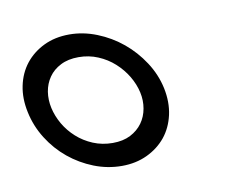

<svg xmlns="http://www.w3.org/2000/svg" viewBox="-45 -765 490 399"><g transform="rotate(-10 200.0 -565.0)"><path d="M9.8 -564.9Q3.4 -594.7 8.8 -620.8Q14.2 -647 29.5 -666.5Q44.9 -686 68.6 -697.5Q92.3 -709 122.6 -709Q151.9 -709 180.7 -697.5Q209.5 -686 233.2 -666.5Q256.8 -647 273.9 -620.8Q291 -594.7 297.4 -564.9Q303.7 -534.7 297.9 -508.3Q292 -481.9 276.4 -462.6Q260.7 -443.4 236.8 -432.1Q212.9 -420.9 183.6 -420.9Q153.3 -420.9 124.8 -432.1Q96.2 -443.4 72.8 -462.6Q49.3 -481.9 32.7 -508.3Q16.1 -534.7 9.8 -564.9ZM59.6 -564.9Q63.5 -547.4 73.2 -530.5Q83 -513.7 97.7 -500.5Q112.3 -487.3 131.6 -479.2Q150.9 -471.2 172.9 -471.2Q194.8 -471.2 210.4 -479.2Q226.1 -487.3 235.6 -500.5Q245.1 -513.7 248 -530.5Q251 -547.4 247.1 -564.9Q243.2 -582.5 233.2 -599.4Q223.1 -616.2 208.3 -629.6Q193.4 -643.1 174.3 -651.1Q155.3 -659.2 133.3 -659.2Q111.3 -659.2 95.5 -651.1Q79.6 -643.1 70.3 -629.6Q61 -616.2 58.3 -599.4Q55.7 -582.5 59.6 -564.9Z"/></g></svg>

Font: XB Khoramshahr
Style: Oblique
Weight: 400
Italic angle: 12°
Designer: Behnam
Foundry: Irmug
Version: Version 8.005 2009